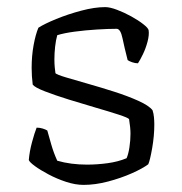

<svg xmlns="http://www.w3.org/2000/svg" viewBox="-20 -520 511 540"><path d="M215 0Q192 0 166 -8.5Q140 -17 116.5 -29.5Q93 -42 78 -53Q63 -64 61 -70Q63 -94 70 -120Q77 -146 83 -161Q92 -161 100 -158.5Q108 -156 113 -153Q118 -135 124.5 -112.5Q131 -90 141 -68Q179 -57 225 -57Q253 -57 282.5 -61Q312 -65 336 -75Q341 -86 344 -105.5Q347 -125 347 -144Q347 -152 346 -162.5Q345 -173 343 -185Q340 -189 314 -197.5Q288 -206 250 -217Q212 -228 173.5 -240Q135 -252 106.5 -263Q78 -274 72 -282Q69 -306 69 -329Q69 -363 74.5 -393Q80 -423 88 -442Q105 -453 138 -466.5Q171 -480 208.5 -490Q246 -500 276 -500Q289 -500 309 -492.5Q329 -485 349 -474Q369 -463 383 -452Q397 -441 398 -435Q400 -422 395 -403Q390 -384 382 -367.5Q374 -351 368 -342Q360 -342 351.5 -345Q343 -348 339 -351Q330 -386 324.5 -412.5Q319 -439 308 -439Q285 -439 252.5 -437Q220 -435 190 -431Q160 -427 141 -421Q137 -407 135 -388.5Q133 -370 133 -353Q133 -341 134 -330.5Q135 -320 136 -314Q140 -310 165 -302.5Q190 -295 227 -284.5Q264 -274 301.5 -262Q339 -250 369 -236.5Q399 -223 409 -210Q412 -201 413 -190.5Q414 -180 414 -170Q414 -138 408 -103.5Q402 -69 397 -58Q381 -46 350.5 -32.5Q320 -19 284 -9.5Q248 0 215 0Z"/></svg>

Font: Texturina Thin
Style: Regular
Weight: 100
Designer: Guillermo Torres Carreño
Foundry: Omnibus-Type
Version: Version 1.002; ttfautohint (v1.8.3)